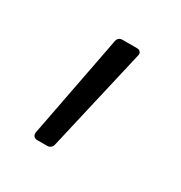

<svg xmlns="http://www.w3.org/2000/svg" viewBox="-73 -209 318 338"><g transform="rotate(30 86.0 -40.0)"><path d="M44 74H64C70 74 74 70 75 65L123 -143C125 -149 122 -154 115 -154H86C80 -154 76 -151 75 -145L35 63C34 69 37 74 44 74Z"/></g></svg>

Font: Barlow Semi Condensed Light
Style: Regular
Weight: 300
Width: 4
Designer: Jeremy Tribby
Foundry: Tribby Type
Version: Version 1.422;hotconv 1.0.109;makeotfexe 2.5.65596